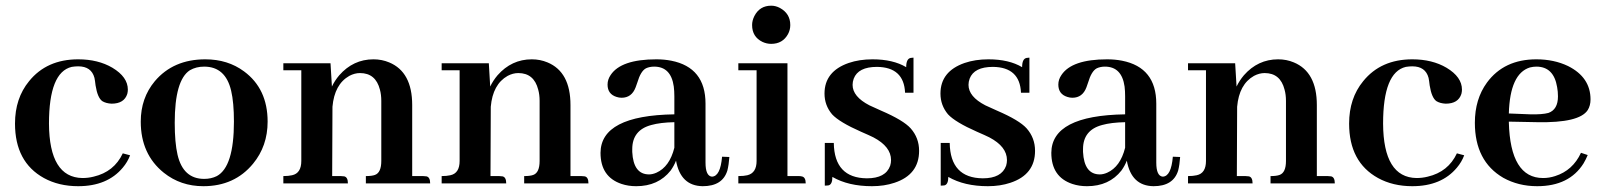

<svg xmlns="http://www.w3.org/2000/svg" viewBox="-20 -638 5580 668"><path d="M32.2 -208Q32.2 -74.2 132.8 -18.6Q184.6 9.8 252 9.8Q353.5 9.8 407.2 -54.7Q423.8 -74.2 432.6 -97.7L407.2 -104.5Q377 -40 305.7 -23.4Q287.1 -18.6 266.6 -18.6Q151.4 -20.5 150.4 -208Q150.4 -386.7 229.5 -405.3Q241.2 -407.2 252 -407.2Q297.9 -407.2 308.6 -367.2Q310.5 -358.4 312.5 -340.8Q319.3 -297.9 335.9 -286.1Q348.6 -278.3 368.2 -277.3Q412.1 -277.3 422.9 -311.5Q424.8 -319.3 424.8 -326.2Q424.8 -370.1 371.1 -402.3Q321.3 -431.6 252 -431.6Q142.6 -431.6 81.1 -355.5Q32.2 -295.9 32.2 -208Z M587.9 -210.9Q587.9 -359.4 640.6 -393.6Q662.1 -406.2 690.4 -406.2Q764.6 -406.2 784.2 -322.3Q793.9 -281.2 793.9 -214.8Q793.9 -57.6 734.4 -25.4Q714.8 -15.6 690.4 -15.6Q617.2 -15.6 597.7 -99.6Q587.9 -141.6 587.9 -210.9ZM694.3 -431.6Q583 -431.6 518.6 -355.5Q469.7 -296.9 469.7 -214.8Q469.7 -101.6 549.8 -37.1Q608.4 9.8 687.5 9.8Q795.9 9.8 860.4 -68.4Q911.1 -129.9 911.1 -214.8Q911.1 -329.1 829.1 -389.6Q772.5 -431.6 694.3 -431.6Z M1166 -25.4H1135.7L1136.7 -266.6Q1143.6 -344.7 1195.3 -374Q1213.9 -383.8 1232.4 -383.8Q1287.1 -383.8 1301.8 -326.2Q1306.6 -308.6 1306.6 -287.1V-78.1Q1306.6 -37.1 1284.2 -29.3Q1273.4 -25.4 1252.9 -25.4V0H1476.6Q1476.6 -21.5 1463.9 -24.4Q1458 -25.4 1452.1 -25.4H1414.1V-272.5Q1414.1 -387.7 1334 -420.9Q1308.6 -431.6 1279.3 -431.6Q1209 -431.6 1160.2 -376Q1144.5 -357.4 1134.8 -336.9L1129.9 -418H965.8V-393.6H1028.3V-78.1Q1028.3 -35.2 996.1 -28.3Q983.4 -25.4 965.8 -25.4V0H1190.4Q1190.4 -21.5 1177.7 -24.4Q1171.9 -25.4 1166 -25.4Z M1716.8 -25.4H1686.5L1687.5 -266.6Q1694.3 -344.7 1746.1 -374Q1764.6 -383.8 1783.2 -383.8Q1837.9 -383.8 1852.5 -326.2Q1857.4 -308.6 1857.4 -287.1V-78.1Q1857.4 -37.1 1835 -29.3Q1824.2 -25.4 1803.7 -25.4V0H2027.3Q2027.3 -21.5 2014.6 -24.4Q2008.8 -25.4 2002.9 -25.4H1964.8V-272.5Q1964.8 -387.7 1884.8 -420.9Q1859.4 -431.6 1830.1 -431.6Q1759.8 -431.6 1710.9 -376Q1695.3 -357.4 1685.5 -336.9L1680.7 -418H1516.6V-393.6H1579.1V-78.1Q1579.1 -35.2 1546.9 -28.3Q1534.2 -25.4 1516.6 -25.4V0H1741.2Q1741.2 -21.5 1728.5 -24.4Q1722.7 -25.4 1716.8 -25.4Z M2424.8 9.8Q2494.1 9.8 2510.7 -44.9Q2515.6 -64.5 2517.6 -91.8L2492.2 -92.8Q2486.3 -24.4 2457 -23.4Q2434.6 -25.4 2434.6 -72.3V-277.3Q2434.6 -403.3 2315.4 -426.8Q2291 -431.6 2263.7 -431.6Q2140.6 -431.6 2104.5 -377Q2093.8 -361.3 2093.8 -343.8Q2093.8 -310.5 2125 -300.8Q2133.8 -297.9 2142.6 -297.9Q2177.7 -297.9 2191.4 -334Q2193.4 -338.9 2197.3 -350.6Q2209 -390.6 2227.5 -400.4Q2240.2 -406.2 2255.9 -406.2Q2314.5 -406.2 2324.2 -336.9Q2326.2 -321.3 2326.2 -302.7V-240.2Q2070.3 -236.3 2069.3 -106.4Q2069.3 -22.5 2142.6 2Q2166 9.8 2193.4 9.8Q2270.5 9.8 2313.5 -44.9Q2325.2 -61.5 2332 -79.1Q2347.7 8.8 2424.8 9.8ZM2238.3 -31.2Q2183.6 -31.2 2179.7 -109.4Q2179.7 -114.3 2179.7 -119.1Q2179.7 -185.5 2246.1 -203.1Q2277.3 -211.9 2326.2 -212.9V-124Q2309.6 -57.6 2263.7 -37.1Q2250 -31.2 2238.3 -31.2Z M2759.8 -25.4H2719.7V-418H2548.8V-393.6H2612.3V-78.1Q2612.3 -36.1 2580.1 -28.3Q2568.4 -25.4 2548.8 -25.4V0H2783.2Q2783.2 -22.5 2768.6 -24.4Q2764.6 -25.4 2759.8 -25.4ZM2729.5 -550.8Q2729.5 -590.8 2693.4 -610.4Q2678.7 -618.2 2663.1 -618.2Q2623 -618.2 2604.5 -582Q2596.7 -566.4 2596.7 -550.8Q2596.7 -509.8 2632.8 -492.2Q2647.5 -485.4 2663.1 -485.4Q2703.1 -485.4 2721.7 -519.5Q2729.5 -534.2 2729.5 -550.8Z M2996.1 -17.6Q3061.5 -17.6 3077.1 -61.5Q3080.1 -71.3 3080.1 -81.1Q3080.1 -127.9 3018.6 -160.2Q3004.9 -167 2975.6 -179.7Q2900.4 -212.9 2875 -240.2Q2848.6 -271.5 2848.6 -312.5Q2848.6 -389.6 2932.6 -418.9Q2969.7 -431.6 3015.6 -431.6Q3086.9 -431.6 3132.8 -404.3Q3132.8 -433.6 3148.4 -436.5Q3153.3 -437.5 3158.2 -437.5V-315.4H3128.9Q3125 -404.3 3031.2 -405.3Q2965.8 -405.3 2950.2 -364.3Q2946.3 -353.5 2946.3 -342.8Q2946.3 -301.8 3004.9 -271.5Q3017.6 -265.6 3045.9 -252.9Q3123 -219.7 3148.4 -191.4Q3177.7 -158.2 3177.7 -113.3Q3177.7 -30.3 3091.8 -2Q3056.6 9.8 3013.7 9.8Q2931.6 9.8 2876 -22.5Q2876 2.9 2863.3 6.8Q2857.4 7.8 2849.6 7.8V-140.6H2880.9Q2882.8 -18.6 2996.1 -17.6Z M3399.4 -17.6Q3464.8 -17.6 3480.5 -61.5Q3483.4 -71.3 3483.4 -81.1Q3483.4 -127.9 3421.9 -160.2Q3408.2 -167 3378.9 -179.7Q3303.7 -212.9 3278.3 -240.2Q3252 -271.5 3252 -312.5Q3252 -389.6 3335.9 -418.9Q3373 -431.6 3418.9 -431.6Q3490.2 -431.6 3536.1 -404.3Q3536.1 -433.6 3551.8 -436.5Q3556.6 -437.5 3561.5 -437.5V-315.4H3532.2Q3528.3 -404.3 3434.6 -405.3Q3369.1 -405.3 3353.5 -364.3Q3349.6 -353.5 3349.6 -342.8Q3349.6 -301.8 3408.2 -271.5Q3420.9 -265.6 3449.2 -252.9Q3526.4 -219.7 3551.8 -191.4Q3581.1 -158.2 3581.1 -113.3Q3581.1 -30.3 3495.1 -2Q3460 9.8 3417 9.8Q3335 9.8 3279.3 -22.5Q3279.3 2.9 3266.6 6.8Q3260.7 7.8 3252.9 7.8V-140.6H3284.2Q3286.1 -18.6 3399.4 -17.6Z M3993.2 9.8Q4062.5 9.8 4079.1 -44.9Q4084 -64.5 4085.9 -91.8L4060.5 -92.8Q4054.7 -24.4 4025.4 -23.4Q4002.9 -25.4 4002.9 -72.3V-277.3Q4002.9 -403.3 3883.8 -426.8Q3859.4 -431.6 3832 -431.6Q3709 -431.6 3672.9 -377Q3662.1 -361.3 3662.1 -343.8Q3662.1 -310.5 3693.4 -300.8Q3702.1 -297.9 3710.9 -297.9Q3746.1 -297.9 3759.8 -334Q3761.7 -338.9 3765.6 -350.6Q3777.3 -390.6 3795.9 -400.4Q3808.6 -406.2 3824.2 -406.2Q3882.8 -406.2 3892.6 -336.9Q3894.5 -321.3 3894.5 -302.7V-240.2Q3638.7 -236.3 3637.7 -106.4Q3637.7 -22.5 3710.9 2Q3734.4 9.8 3761.7 9.8Q3838.9 9.8 3881.8 -44.9Q3893.6 -61.5 3900.4 -79.1Q3916 8.8 3993.2 9.8ZM3806.6 -31.2Q3752 -31.2 3748 -109.4Q3748 -114.3 3748 -119.1Q3748 -185.5 3814.5 -203.1Q3845.7 -211.9 3894.5 -212.9V-124Q3877.9 -57.6 3832 -37.1Q3818.4 -31.2 3806.6 -31.2Z M4313.5 -25.4H4283.2L4284.2 -266.6Q4291 -344.7 4342.8 -374Q4361.3 -383.8 4379.9 -383.8Q4434.6 -383.8 4449.2 -326.2Q4454.1 -308.6 4454.1 -287.1V-78.1Q4454.1 -37.1 4431.6 -29.3Q4420.9 -25.4 4400.4 -25.4V0H4624Q4624 -21.5 4611.3 -24.4Q4605.5 -25.4 4599.6 -25.4H4561.5V-272.5Q4561.5 -387.7 4481.4 -420.9Q4456.1 -431.6 4426.8 -431.6Q4356.4 -431.6 4307.6 -376Q4292 -357.4 4282.2 -336.9L4277.3 -418H4113.3V-393.6H4175.8V-78.1Q4175.8 -35.2 4143.6 -28.3Q4130.9 -25.4 4113.3 -25.4V0H4337.9Q4337.9 -21.5 4325.2 -24.4Q4319.3 -25.4 4313.5 -25.4Z M4673.8 -208Q4673.8 -74.2 4774.4 -18.6Q4826.2 9.8 4893.6 9.8Q4995.1 9.8 5048.8 -54.7Q5065.4 -74.2 5074.2 -97.7L5048.8 -104.5Q5018.6 -40 4947.3 -23.4Q4928.7 -18.6 4908.2 -18.6Q4793 -20.5 4792 -208Q4792 -386.7 4871.1 -405.3Q4882.8 -407.2 4893.6 -407.2Q4939.5 -407.2 4950.2 -367.2Q4952.1 -358.4 4954.1 -340.8Q4960.9 -297.9 4977.5 -286.1Q4990.2 -278.3 5009.8 -277.3Q5053.7 -277.3 5064.5 -311.5Q5066.4 -319.3 5066.4 -326.2Q5066.4 -370.1 5012.7 -402.3Q4962.9 -431.6 4893.6 -431.6Q4784.2 -431.6 4722.7 -355.5Q4673.8 -295.9 4673.8 -208Z M5325.2 -406.2Q5385.7 -406.2 5397.5 -335Q5400.4 -319.3 5400.4 -302.7Q5400.4 -256.8 5367.2 -245.1Q5345.7 -239.3 5304.7 -240.2L5229.5 -243.2Q5233.4 -381.8 5302.7 -403.3Q5314.5 -406.2 5325.2 -406.2ZM5503.9 -98.6 5480.5 -106.4Q5452.1 -44.9 5390.6 -25.4Q5370.1 -18.6 5348.6 -18.6Q5234.4 -18.6 5229.5 -212.9Q5229.5 -213.9 5229.5 -214.8L5328.1 -212.9Q5474.6 -210 5503.9 -254.9Q5513.7 -270.5 5513.7 -292Q5513.7 -369.1 5435.5 -408.2Q5386.7 -431.6 5325.2 -431.6Q5212.9 -431.6 5153.3 -350.6Q5111.3 -293 5111.3 -210.9Q5111.3 -77.1 5210 -19.5Q5262.7 9.8 5328.1 9.8Q5439.5 9.8 5489.3 -69.3Q5498 -84 5503.9 -98.6Z"/></svg>

Font: Abhaya Libre
Style: Bold
Weight: 700
Designer: Pushpananda Ekanayake, Sol Matas, Pathum Egodawatta
Foundry: Mooniak
Version: Version 1.050 ; ttfautohint (v1.6)